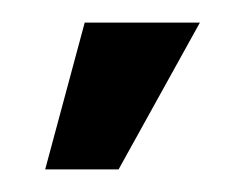

<svg xmlns="http://www.w3.org/2000/svg" viewBox="-20 -710 217 170"><path d="M20 -560 55 -690H157L85 -560Z"/></svg>

Font: Cuprum Medium
Style: Regular
Weight: 500
Designer: Jovanny Lemonad
Foundry: Jovanny Lemonad
Version: Version 3.000